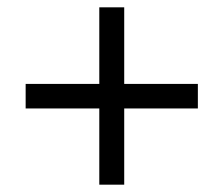

<svg xmlns="http://www.w3.org/2000/svg" viewBox="-20 -593 612 524"><path d="M50 -297V-364H251V-573H319V-364H520V-297H319V-89H251V-297Z"/></svg>

Font: Noto Serif Oriya
Style: Regular
Weight: 400
Designer: David Williams
Foundry: Google LLC, David Williams
Version: Version 1.051; ttfautohint (v1.8.4.7-5d5b)